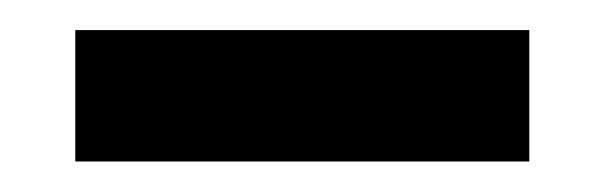

<svg xmlns="http://www.w3.org/2000/svg" viewBox="-20 -328 400 127"><path d="M29.8 -221.2V-308.1H330.1V-221.2Z"/></svg>

Font: Lumene Sans Medium
Style: Regular
Weight: 500
Designer: Deni Anggara
Version: Version 1.003;Glyphs 3.1.2 (3151)